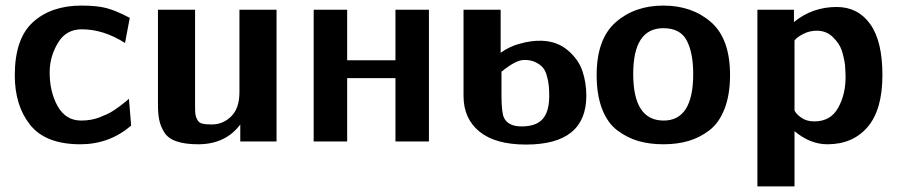

<svg xmlns="http://www.w3.org/2000/svg" viewBox="-20 -507 3227 688"><path d="M33 -237Q33 -369 98.5 -428Q164 -487 272 -487Q327 -487 361.5 -478Q396 -469 445 -443L428 -353Q351 -402 273 -402Q217 -402 188 -354Q159 -306 158 -252Q157 -180 186 -127.5Q215 -75 271 -75Q289 -75 306 -78Q323 -81 338 -87Q353 -93 365 -98.5Q377 -104 390 -113Q403 -122 410 -127Q417 -132 428.5 -141.5Q440 -151 442 -153L450 -57Q372 10 268 10Q144 10 88.5 -59Q33 -128 33 -237Z M546 -134V-472H679V-125Q679 -104 680.5 -95.5Q682 -87 687.5 -77Q693 -67 705 -64Q717 -61 739 -61Q779 -61 808.5 -90Q838 -119 838 -177V-472H971V0H841V-61Q788 10 690 10Q643 10 612.5 -0.5Q582 -11 568.5 -33Q555 -55 550.5 -77.5Q546 -100 546 -134Z M1104 0V-472H1224V-291H1397V-472H1517V0H1397V-227H1224V0Z M1641 -163V-472H1774V-318Q1808 -342 1845 -351Q1884 -362 1921 -361Q1977 -359 2015 -326.5Q2053 -294 2067 -252.5Q2081 -211 2081 -164Q2081 11 1865 11Q1755 11 1698 -35.5Q1641 -82 1641 -163ZM1777 -250V-167Q1777 -103 1786 -85Q1801 -54 1849 -54Q1901 -54 1924.5 -80.5Q1948 -107 1948 -163Q1948 -184 1946.5 -199.5Q1945 -215 1940 -234Q1935 -253 1925.5 -264.5Q1916 -276 1898 -284.5Q1880 -293 1856 -292Q1827 -291 1777 -250Z M2118 -238Q2118 -367 2186 -427Q2254 -487 2357 -487Q2460 -487 2528 -427.5Q2596 -368 2596 -238Q2596 -168 2576.5 -117.5Q2557 -67 2522.5 -40.5Q2488 -14 2447.5 -2Q2407 10 2357 10Q2308 10 2268 -1.5Q2228 -13 2192.5 -39.5Q2157 -66 2137.5 -116.5Q2118 -167 2118 -238ZM2249 -242Q2249 -75 2358 -75Q2464 -75 2464 -242Q2464 -317 2441 -361.5Q2418 -406 2357 -406Q2249 -406 2249 -242Z M2694 161V-472H2825V-428Q2891 -482 2978 -482Q3054 -482 3098 -421Q3142 -360 3142 -238Q3142 -114 3089 -52Q3036 10 2945 10Q2883 10 2827 -37V161ZM2827 -362V-315V-111Q2834 -97 2852.5 -84.5Q2871 -72 2898 -72Q2956 -72 2983 -120Q3010 -168 3010 -231Q3010 -244 3008 -274Q3004 -303 2996 -327Q2988 -351 2964.5 -374Q2941 -397 2907 -397Q2881 -397 2858.5 -385.5Q2836 -374 2827 -362Z"/></svg>

Font: Coval
Style: ExtraBold
Weight: 800
Foundry: Context Ltd
Version: Version 001.000